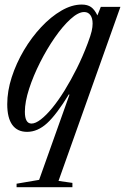

<svg xmlns="http://www.w3.org/2000/svg" viewBox="-20 -554 536 822"><path d="M51 247.5V232.5L147.5 216L277 -147.5L275.5 -151Q222 -63.5 181.5 -26.5Q141 10.5 96 10.5Q54.5 10.5 32.8 -19.2Q11 -49 11 -108Q11 -164 30.2 -223.5Q49.5 -283 82.2 -338.5Q115 -394 156.5 -438.2Q198 -482.5 242.8 -508.5Q287.5 -534.5 330 -534.5Q354.5 -534.5 369.8 -523.8Q385 -513 397 -488L411.5 -524.5H495.5L230.5 220.5L290 229V247.5ZM115 -25Q132 -25 155 -42.8Q178 -60.5 204 -92.2Q230 -124 256.8 -167.2Q283.5 -210.5 309 -261.5Q334.5 -312.5 355.5 -368.5Q368.5 -403 372.5 -420.8Q376.5 -438.5 376.5 -453Q376.5 -476.5 366.8 -489.5Q357 -502.5 340.5 -502.5Q315 -502.5 281.8 -472.2Q248.5 -442 214.5 -393Q180.5 -344 151.5 -286.5Q122.5 -229 104.5 -173.5Q86.5 -118 86.5 -75.5Q86.5 -25 115 -25Z"/></svg>

Font: Libre Caslon Condensed
Style: Italic
Weight: 400
Italic angle: -22.583°
Designer: Pablo Impallari, Rodrigo Fuenzalida, Katja Schimmel, Ertekin Erdin
Foundry: Pablo Impallari, Rodrigo Fuenzalida
Version: Version 2.000;gftools[0.9.33]